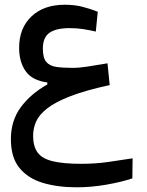

<svg xmlns="http://www.w3.org/2000/svg" viewBox="-20 -486 626 818"><path d="M306.6 312Q226.1 312 162.8 293.2Q99.6 274.4 63 229.7Q26.4 185.1 26.4 106.9Q26.4 27.8 68.8 -29.5Q111.3 -86.9 181.6 -126V-134.8Q118.2 -142.6 89.8 -182.1Q61.5 -221.7 61.5 -282.2Q61.5 -366.2 114 -416Q166.5 -465.8 255.4 -465.8Q296.9 -465.8 329.8 -457.5Q362.8 -449.2 396.5 -436L388.2 -351.6Q358.4 -358.4 332 -362.3Q305.7 -366.2 276.9 -366.2Q219.2 -366.2 190.9 -346.4Q162.6 -326.7 162.6 -278.8Q162.6 -239.7 177 -222.4Q191.4 -205.1 220 -200.9Q248.5 -196.8 290 -196.8Q316.9 -196.8 353 -202.4Q389.2 -208 438 -216.3L447.3 -123.5Q344.2 -101.1 280 -76.2Q215.8 -51.3 181.2 -24.2Q146.5 2.9 133.8 32Q121.1 61 121.1 92.3Q121.1 136.2 139.4 162.6Q157.7 189 202.6 200.4Q247.6 211.9 326.2 211.9Q385.7 211.9 440.9 204.1Q496.1 196.3 544.9 188.5L543.9 273.9Q497.6 289.6 433.1 300.8Q368.7 312 306.6 312Z"/></svg>

Font: Cascadia Code NF
Style: Regular
Weight: 400
Monospace: yes
Designer: Aaron Bell
Foundry: Saja Typeworks
Version: Version 2404.023; ttfautohint (v1.8.4)